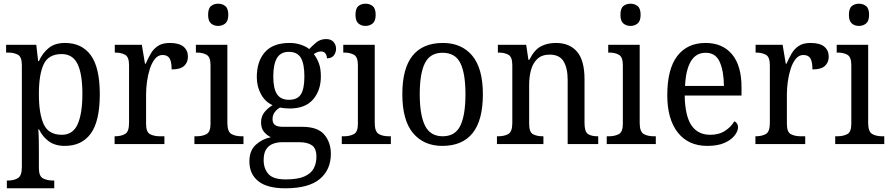

<svg xmlns="http://www.w3.org/2000/svg" viewBox="-20 -778 4808 1037"><path d="M17 239V197H24Q54 197 76 184.5Q98 172 98 125V-426Q98 -471 76.5 -482.5Q55 -494 25 -494H13V-536H176L186 -448H190Q210 -492 243.5 -519Q277 -546 331 -546Q422 -546 470.5 -479.5Q519 -413 519 -269Q519 -124 470.5 -57Q422 10 330 10Q278 10 244 -14.5Q210 -39 191 -79H187Q189 -53 189.5 -21.5Q190 10 190 34V130Q190 174 212.5 185.5Q235 197 265 197H273V239ZM314 -50Q374 -50 399.5 -107.5Q425 -165 425 -271Q425 -378 399 -432Q373 -486 313 -486Q242 -486 216 -431Q190 -376 190 -270Q190 -164 216 -107Q242 -50 314 -50Z M599 0V-42H602Q633 -42 655 -54Q677 -66 677 -114V-426Q677 -471 655 -482.5Q633 -494 603 -494H600V-536H746L763 -434H767Q780 -464 795 -489.5Q810 -515 834 -530.5Q858 -546 897 -546Q947 -546 971 -526Q995 -506 995 -472Q995 -441 974.5 -422Q954 -403 907 -403Q907 -444 896 -462.5Q885 -481 858 -481Q834 -481 817 -460Q800 -439 789.5 -406.5Q779 -374 774 -337.5Q769 -301 769 -270V-109Q769 -64 791 -53Q813 -42 843 -42H868V0Z M1158 -638Q1135 -638 1119.5 -651.5Q1104 -665 1104 -698Q1104 -732 1119.5 -745Q1135 -758 1158 -758Q1181 -758 1197 -745Q1213 -732 1213 -698Q1213 -665 1197 -651.5Q1181 -638 1158 -638ZM1030 0V-42H1042Q1073 -42 1095 -53.5Q1117 -65 1117 -109V-426Q1117 -470 1096 -482Q1075 -494 1044 -494H1038V-536H1208V-114Q1208 -67 1229.5 -54.5Q1251 -42 1283 -42H1295V0Z M1521 239Q1423 239 1375 200.5Q1327 162 1327 94Q1327 35 1362 3.5Q1397 -28 1443 -37Q1423 -46 1406.5 -65Q1390 -84 1390 -117Q1390 -147 1406 -169Q1422 -191 1452 -210Q1412 -228 1389.5 -269.5Q1367 -311 1367 -361Q1367 -447 1411 -496.5Q1455 -546 1544 -546Q1577 -546 1606 -536Q1635 -526 1650 -513Q1663 -527 1686 -547Q1709 -567 1741 -567Q1768 -567 1781.5 -551.5Q1795 -536 1795 -515Q1795 -494 1783 -478.5Q1771 -463 1746 -463Q1746 -476 1738.5 -488Q1731 -500 1714 -500Q1702 -500 1693 -496Q1684 -492 1675 -486Q1691 -465 1702 -437Q1713 -409 1713 -365Q1713 -290 1671 -241Q1629 -192 1544 -192Q1532 -192 1517 -193.5Q1502 -195 1492 -197Q1476 -188 1464 -172.5Q1452 -157 1452 -134Q1452 -114 1464.5 -103.5Q1477 -93 1511 -93H1613Q1696 -93 1731.5 -51Q1767 -9 1767 53Q1767 139 1707 189Q1647 239 1521 239ZM1541 -239Q1587 -239 1605.5 -269Q1624 -299 1624 -365Q1624 -433 1605 -465.5Q1586 -498 1540 -498Q1496 -498 1476 -464.5Q1456 -431 1456 -364Q1456 -300 1476 -269.5Q1496 -239 1541 -239ZM1523 191Q1588 191 1624 175Q1660 159 1674.5 131.5Q1689 104 1689 69Q1689 24 1665 7Q1641 -10 1596 -10H1504Q1479 -10 1456 -2Q1433 6 1418.5 27Q1404 48 1404 87Q1404 132 1429.5 161.5Q1455 191 1523 191Z M1954 -638Q1931 -638 1915.5 -651.5Q1900 -665 1900 -698Q1900 -732 1915.5 -745Q1931 -758 1954 -758Q1977 -758 1993 -745Q2009 -732 2009 -698Q2009 -665 1993 -651.5Q1977 -638 1954 -638ZM1826 0V-42H1838Q1869 -42 1891 -53.5Q1913 -65 1913 -109V-426Q1913 -470 1892 -482Q1871 -494 1840 -494H1834V-536H2004V-114Q2004 -67 2025.5 -54.5Q2047 -42 2079 -42H2091V0Z M2369 10Q2269 10 2211 -59Q2153 -128 2153 -269Q2153 -409 2208.5 -477.5Q2264 -546 2372 -546Q2473 -546 2530.5 -477.5Q2588 -409 2588 -269Q2588 -128 2532.5 -59Q2477 10 2369 10ZM2371 -42Q2439 -42 2466.5 -99.5Q2494 -157 2494 -269Q2494 -381 2466.5 -437Q2439 -493 2370 -493Q2303 -493 2275 -437Q2247 -381 2247 -269Q2247 -157 2275.5 -99.5Q2304 -42 2371 -42Z M2664 0V-42H2672Q2703 -42 2725 -54Q2747 -66 2747 -114V-426Q2747 -471 2725.5 -482.5Q2704 -494 2674 -494H2669V-536H2822L2834 -455H2839Q2866 -509 2901 -527.5Q2936 -546 2983 -546Q3056 -546 3096.5 -499Q3137 -452 3137 -350V-114Q3137 -66 3156 -54Q3175 -42 3206 -42H3211V0H3046V-346Q3046 -410 3024 -446.5Q3002 -483 2949 -483Q2907 -483 2882.5 -460Q2858 -437 2848 -400Q2838 -363 2838 -320V-109Q2838 -64 2859 -53Q2880 -42 2910 -42H2915V0Z M3385 -638Q3362 -638 3346.5 -651.5Q3331 -665 3331 -698Q3331 -732 3346.5 -745Q3362 -758 3385 -758Q3408 -758 3424 -745Q3440 -732 3440 -698Q3440 -665 3424 -651.5Q3408 -638 3385 -638ZM3257 0V-42H3269Q3300 -42 3322 -53.5Q3344 -65 3344 -109V-426Q3344 -470 3323 -482Q3302 -494 3271 -494H3265V-536H3435V-114Q3435 -67 3456.5 -54.5Q3478 -42 3510 -42H3522V0Z M3800 10Q3698 10 3641 -62Q3584 -134 3584 -264Q3584 -405 3638 -475.5Q3692 -546 3791 -546Q3882 -546 3933.5 -485Q3985 -424 3985 -306V-262H3678Q3680 -152 3714.5 -101Q3749 -50 3816 -50Q3864 -50 3897 -72Q3930 -94 3946 -123Q3954 -120 3960 -111.5Q3966 -103 3966 -90Q3966 -70 3948 -46.5Q3930 -23 3893.5 -6.5Q3857 10 3800 10ZM3890 -314Q3889 -395 3867 -444Q3845 -493 3791 -493Q3739 -493 3711.5 -447Q3684 -401 3680 -314Z M4060 0V-42H4063Q4094 -42 4116 -54Q4138 -66 4138 -114V-426Q4138 -471 4116 -482.5Q4094 -494 4064 -494H4061V-536H4207L4224 -434H4228Q4241 -464 4256 -489.5Q4271 -515 4295 -530.5Q4319 -546 4358 -546Q4408 -546 4432 -526Q4456 -506 4456 -472Q4456 -441 4435.5 -422Q4415 -403 4368 -403Q4368 -444 4357 -462.5Q4346 -481 4319 -481Q4295 -481 4278 -460Q4261 -439 4250.5 -406.5Q4240 -374 4235 -337.5Q4230 -301 4230 -270V-109Q4230 -64 4252 -53Q4274 -42 4304 -42H4329V0Z M4619 -638Q4596 -638 4580.5 -651.5Q4565 -665 4565 -698Q4565 -732 4580.5 -745Q4596 -758 4619 -758Q4642 -758 4658 -745Q4674 -732 4674 -698Q4674 -665 4658 -651.5Q4642 -638 4619 -638ZM4491 0V-42H4503Q4534 -42 4556 -53.5Q4578 -65 4578 -109V-426Q4578 -470 4557 -482Q4536 -494 4505 -494H4499V-536H4669V-114Q4669 -67 4690.5 -54.5Q4712 -42 4744 -42H4756V0Z"/></svg>

Font: Noto Serif Hebrew SemiCondensed
Style: Regular
Weight: 400
Width: 4
Designer: Monotype Design Team
Foundry: Monotype Imaging Inc.
Version: Version 2.004; ttfautohint (v1.8.4.7-5d5b)